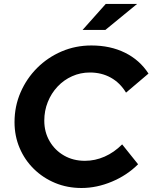

<svg xmlns="http://www.w3.org/2000/svg" viewBox="-20 -937 769 969"><path d="M391.4 11.8Q319.7 11.8 258.4 -13.6Q197.1 -39 151 -84.3Q104.8 -129.5 79.1 -190Q53.3 -250.5 53.3 -320.5Q53.3 -400.5 83.7 -470.6Q114.1 -540.8 167.3 -594Q220.6 -647.2 290.9 -677.4Q361.1 -707.5 441.4 -707.5Q536.8 -707.5 610.9 -670.9Q685 -634.3 729.4 -565.7L616 -469.5Q586.3 -518.9 539.5 -545Q492.7 -571.1 433.6 -571.1Q385.9 -571.1 344 -552.3Q302 -533.6 270.5 -500Q238.9 -466.4 221.2 -422.2Q203.5 -378.1 203.5 -328.1Q203.5 -270.6 230.3 -224.5Q257.1 -178.3 303.4 -151.9Q349.6 -125.4 408.6 -125.4Q459.9 -125.4 508 -146.6Q556.1 -167.8 596.5 -208.3L676.9 -108Q621.4 -52.4 544.8 -20.3Q468.2 11.8 391.4 11.8ZM396.8 -786 513.8 -917.3H672.1L511.9 -786Z"/></svg>

Font: Red Hat Display VF
Style: Italic
Weight: 300
Italic angle: -12°
Designer: Pentagram, MCKL
Foundry: Pentagram, MCKL
Version: Version 1.010